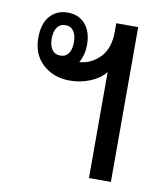

<svg xmlns="http://www.w3.org/2000/svg" viewBox="-68 -617 584 674"><g transform="rotate(10 223.5 -279.5)"><path d="M293.9 0V-377.9Q274.9 -353.5 240.5 -339.4Q206.1 -325.2 167 -325.2Q109.9 -325.2 71.5 -360.1Q33.2 -395 33.2 -454.1Q33.2 -504.9 57.1 -532Q81.1 -559.1 120.1 -559.1Q160.2 -559.1 183.1 -532.2Q206.1 -505.4 206.1 -459Q206.1 -423.8 189.9 -395Q231 -397.5 262.5 -429.4Q293.9 -461.4 293.9 -521V-551.8H372.1V0ZM120.1 -405.8Q139.2 -405.8 149.2 -420.4Q159.2 -435.1 159.2 -460Q159.2 -484.9 149.2 -499.5Q139.2 -514.2 120.1 -514.2Q100.6 -514.2 90.3 -499.5Q80.1 -484.9 80.1 -460Q80.1 -435.1 90.3 -420.4Q100.6 -405.8 120.1 -405.8Z"/></g></svg>

Font: Noto Sans Thai Looped Condensed
Style: Regular
Weight: 400
Width: 3
Designer: Sasikarn Vongin, Ben Mitchell
Foundry: The Fontpad Ltd
Version: Version 1.00